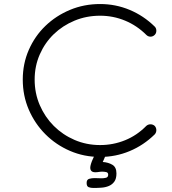

<svg xmlns="http://www.w3.org/2000/svg" viewBox="-20 -779 856 953"><path d="M748 -112Q693 -58 623.5 -29Q554 0 477 0Q397 0 327.5 -30Q258 -60 205.5 -112.5Q153 -165 123 -234.5Q93 -304 93 -384Q93 -463 123 -531.5Q153 -600 205.5 -650.5Q258 -701 327.5 -730Q397 -759 477 -759Q554 -759 623.5 -730Q693 -701 748 -647Q756 -639 756 -626.5Q756 -614 748 -606Q739 -597 727 -597Q715 -597 706 -606Q660 -652 601 -676.5Q542 -701 477 -701Q409 -701 350 -676.5Q291 -652 247 -609.5Q203 -567 177.5 -509Q152 -451 152 -384Q152 -316 177.5 -257Q203 -198 247 -154Q291 -110 350 -84.5Q409 -59 477 -59Q542 -59 601 -83Q660 -107 706 -154Q715 -162 727 -162Q739 -162 748 -154Q756 -145 756 -133Q756 -121 748 -112ZM558 82Q558 108 547.5 122.5Q537 137 520.5 144Q504 151 484 152.5Q464 154 444 154Q430 154 420 150Q410 146 410 129Q410 112 423 108.5Q436 105 449 105Q458 105 467 105.5Q476 106 485 106Q494 106 505.5 103.5Q517 101 517 88Q517 77 506.5 75Q496 73 488 73Q479 73 470.5 74.5Q462 76 453 76Q428 76 428 53Q428 46 431.5 34.5Q435 23 440.5 11Q446 -1 451 -12Q456 -23 459 -30Q461 -39 468 -44.5Q475 -50 484 -50Q495 -50 502 -43Q509 -36 509 -25Q509 -21 506.5 -14Q504 -7 501 0Q498 7 495 14Q492 21 490 25Q518 27 538 39Q558 51 558 82Z"/></svg>

Font: Hanken Light
Style: Light
Weight: 300
Designer: Alfredo Marco Pradil
Foundry: Hanken Design Co.
Version: Version 2.06 2014